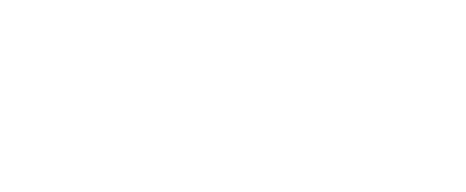

<svg xmlns="http://www.w3.org/2000/svg" viewBox="-20 -170 340 140"><path d="M200 -150Q200 -150 200 -150Q200 -150 200 -150Q200 -150 200 -150Q200 -150 200 -150Q200 -150 200 -150Q200 -150 200 -150Q200 -150 200 -150Q200 -150 200 -150Q200 -150 200 -150Q200 -150 200 -150Q200 -150 200 -150Q200 -150 200 -150ZM100 -150Q100 -150 100 -150Q100 -150 100 -150Q100 -150 100 -150Q100 -150 100 -150Q100 -150 100 -150Q100 -150 100 -150Q100 -150 100 -150Q100 -150 100 -150Q100 -150 100 -150Q100 -150 100 -150Q100 -150 100 -150Q100 -150 100 -150ZM200 -50Q200 -50 200 -50Q200 -50 200 -50Q200 -50 200 -50Q200 -50 200 -50Q200 -50 200 -50Q200 -50 200 -50Q200 -50 200 -50Q200 -50 200 -50Q200 -50 200 -50Q200 -50 200 -50Q200 -50 200 -50Q200 -50 200 -50ZM100 -50Q100 -50 100 -50Q100 -50 100 -50Q100 -50 100 -50Q100 -50 100 -50Q100 -50 100 -50Q100 -50 100 -50Q100 -50 100 -50Q100 -50 100 -50Q100 -50 100 -50Q100 -50 100 -50Q100 -50 100 -50Q100 -50 100 -50Z"/></svg>

Font: TINY 5x3
Style: Regular
Weight: 400
Designer: Jack Halten Fahnestock
Foundry: Velvetyne Type Foundry
Version: Version 1.002